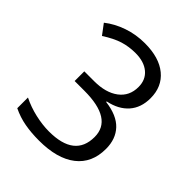

<svg xmlns="http://www.w3.org/2000/svg" viewBox="-204 -847 980 980"><g transform="rotate(45 286.0 -357.0)"><path d="M491.2 -545.9Q491.2 -477.5 452.9 -434.1Q414.6 -390.6 344.2 -376V-372.1Q430.2 -361.3 471.7 -317.4Q513.2 -273.4 513.2 -202.1Q513.2 -100.1 442.4 -45.2Q371.6 9.8 241.2 9.8Q184.6 9.8 137.5 1.2Q90.3 -7.3 45.9 -28.8V-106Q92.3 -83 144.8 -71Q197.3 -59.1 244.1 -59.1Q429.2 -59.1 429.2 -204.1Q429.2 -334 225.1 -334H154.8V-403.8H226.1Q309.6 -403.8 358.4 -440.7Q407.2 -477.5 407.2 -543Q407.2 -595.2 371.3 -625Q335.4 -654.8 273.9 -654.8Q227.1 -654.8 185.5 -642.1Q144 -629.4 90.8 -595.2L49.8 -649.9Q93.8 -684.6 151.1 -704.3Q208.5 -724.1 272 -724.1Q376 -724.1 433.6 -676.5Q491.2 -628.9 491.2 -545.9Z"/></g></svg>

Font: f08482100
Style: Regular
Weight: 400
Foundry: Ascender Corporation
Version: Version 1.10